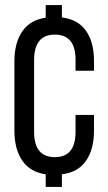

<svg xmlns="http://www.w3.org/2000/svg" viewBox="-20 -730 427 760"><path d="M225 -710V-661Q289 -653 320.5 -608Q352 -563 352 -490V-450H279V-494Q279 -593 197 -593Q115 -593 115 -492V-208Q115 -108 197 -108Q279 -108 279 -208V-275H352V-213Q352 -139 320.5 -93.5Q289 -48 225 -40V10H161V-40Q99 -49 68 -94.5Q37 -140 37 -213V-487Q37 -560 68 -605.5Q99 -651 161 -660V-710Z"/></svg>

Font: TypoPRO Bebas Neue
Style: Regular
Weight: 400
Designer: Ryoichi Tsunekawa
Foundry: Ryoichi Tsunekawa
Version: Version 001.003